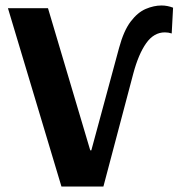

<svg xmlns="http://www.w3.org/2000/svg" viewBox="-20 -680 651 700"><path d="M569 -660Q590 -660 611 -652L606 -558Q594 -562 581 -562Q541 -562 513 -522.5Q485 -483 466 -412L357 0H204L9 -650H155L309 -132H313L414 -505Q431 -568 456.5 -601.5Q482 -635 511.5 -647.5Q541 -660 569 -660Z"/></svg>

Font: Arsenal SC
Style: Bold
Weight: 700
Designer: Andrij Shevchenko
Foundry: Stairsfor
Version: Version 2.001; ttfautohint (v1.8.4.7-5d5b)